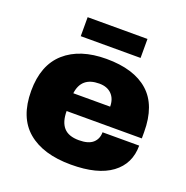

<svg xmlns="http://www.w3.org/2000/svg" viewBox="-128 -820 922 950"><g transform="rotate(20 333.5 -345.0)"><path d="M36 -264Q36 -400 115 -470Q194 -540 333 -540Q478 -540 554.5 -472Q631 -404 631 -264V-230H235Q235 -173 260.5 -144Q286 -115 341 -115Q391 -115 414.5 -136Q438 -157 438 -192H631Q631 -96 558 -42Q485 12 345 12Q198 12 117 -56.5Q36 -125 36 -264ZM430 -324Q430 -365 406.5 -389Q383 -413 341 -413Q247 -413 236 -324ZM174 -702H489V-602H174Z"/></g></svg>

Font: Archivo Black
Style: Regular
Weight: 400
Designer: Hector Gatti
Foundry: Omnibus-Type
Version: Version 1.101; ttfautohint (v1.8)